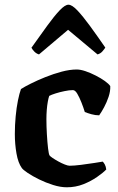

<svg xmlns="http://www.w3.org/2000/svg" viewBox="-20 -795 503 815"><path d="M263.5 0Q236.5 0 205.5 -9.8Q174.5 -19.5 146 -33.5Q117.5 -47.5 97.5 -61Q77.5 -74.5 72.5 -82Q57 -103.5 50 -143.2Q43 -183 43 -226Q43 -264 46.5 -301Q50 -338 56.2 -368.8Q62.5 -399.5 69 -417Q83.5 -426.5 111 -440.2Q138.5 -454 172.8 -467.8Q207 -481.5 241.8 -490.8Q276.5 -500 306 -500Q321.5 -500 343 -492.8Q364.5 -485.5 386.5 -474.2Q408.5 -463 425.2 -451Q442 -439 448 -429.5Q449 -408 441 -384.2Q433 -360.5 422 -340Q411 -319.5 401 -305.5Q384.5 -305.5 367.8 -310.2Q351 -315 340 -319.5Q334 -339 325.5 -360.5Q317 -382 308 -397.2Q299 -412.5 289.5 -412.5Q274 -412.5 253.8 -408.2Q233.5 -404 216 -398.5Q198.5 -393 189 -388Q186 -380 183 -363.8Q180 -347.5 178.5 -328Q177 -308.5 177 -289.5Q177 -259 179 -224.8Q181 -190.5 184 -165.2Q187 -140 190.5 -135Q193 -131.5 203.2 -124.5Q213.5 -117.5 227.5 -109.8Q241.5 -102 254.8 -96.8Q268 -91.5 275.5 -91.5Q293.5 -91.5 323.5 -95.2Q353.5 -99 380.2 -103.2Q407 -107.5 416 -109Q420 -105.5 424.8 -97Q429.5 -88.5 431 -75.5Q417.5 -61.5 392 -43.8Q366.5 -26 333.8 -13Q301 0 263.5 0ZM145.5 -564Q134 -567.5 125.8 -576Q117.5 -584.5 113.5 -592.5Q150 -644 180 -685.2Q210 -726.5 233 -750.8Q256 -775 270.5 -775Q285.5 -775 308.5 -750.8Q331.5 -726.5 361.5 -685.5Q391.5 -644.5 427 -593Q423 -586.5 414.8 -577Q406.5 -567.5 394 -564L269 -668.5Z"/></svg>

Font: Texturina Medium
Style: Regular
Weight: 500
Designer: Guillermo Torres Carreño
Foundry: Omnibus-Type
Version: Version 1.003